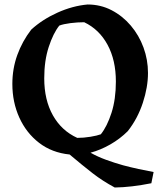

<svg xmlns="http://www.w3.org/2000/svg" viewBox="-20 -678 714 855"><path d="M491 157Q437 128 392.5 93.5Q348 59 290 10Q211 2 154 -42Q97 -86 66 -154.5Q35 -223 35 -304Q35 -372 57 -433Q79 -494 119 -546Q168 -591 235.5 -621.5Q303 -652 370 -658Q428 -658 477 -632.5Q526 -607 562.5 -564Q599 -521 619 -466.5Q639 -412 639 -353Q639 -290 616 -220Q593 -150 549 -94Q515 -60 471.5 -35Q428 -10 383 2Q415 20 452 33.5Q489 47 528 58Q562 67 596.5 74.5Q631 82 664 88L654 138Q564 156 491 157ZM324 -64Q353 -64 383 -69Q413 -74 429 -80Q457 -115 476.5 -175.5Q496 -236 496 -315Q496 -410 459 -478.5Q422 -547 355 -579Q325 -579 293.5 -575Q262 -571 244 -564Q217 -530 197 -469Q177 -408 177 -329Q177 -233 215.5 -164.5Q254 -96 324 -64Z"/></svg>

Font: Labrada SemiBold
Style: Regular
Weight: 600
Designer: Mercedes Jáuregui
Foundry: Omnibus-Type Team
Version: Version 1.000; ttfautohint (v1.8.4.7-5d5b)